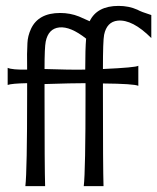

<svg xmlns="http://www.w3.org/2000/svg" viewBox="-20 -631 533 651"><path d="M493 -580V-502Q429 -566 379 -561Q342 -557 333 -513Q329 -493 329 -397Q440 -402 449 -408V-340Q434 -347 329 -348V-312Q329 -60 331 0H264Q270 -51 270 -311V-349Q226 -349 131 -346V-312Q131 -60 133 0H66Q72 -51 72 -311V-349Q20 -348 6 -343V-401Q21 -394 72 -395Q71 -455 73 -485Q74 -509 85 -533Q110 -587 184 -587Q218 -587 248 -575Q252 -573 284 -559Q309 -611 382 -611Q417 -611 446 -598Q458 -591 493 -580ZM272 -500Q219 -542 181 -538Q144 -534 135 -490Q131 -470 131 -397Q217 -394 269 -395Q269 -466 272 -500Z"/></svg>

Font: GFS Neohellenic Rg
Style: Regular
Weight: 400
Designer: Takis Katsoulidis and George D. Matthiopoulos
Foundry: Takis Katsoulidis and George D. Matthiopoulos
Version: Version 1.0